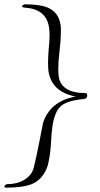

<svg xmlns="http://www.w3.org/2000/svg" viewBox="-30 -751 462 883"><path d="M0 112Q-10 112 -10 108V107Q-10 102 1 96Q65 96 101 61Q110 53 116.5 42Q123 31 126 17Q138 -33 148 -84Q158 -135 168 -186Q201 -286 318 -307Q208 -328 193 -423Q192 -431 191.5 -441Q191 -451 191 -462Q191 -489 194 -525Q196 -544 197 -560.5Q198 -577 198 -591Q198 -612 195 -628Q181 -710 83 -716Q72 -718 71 -720Q71 -725 81 -731H86Q153 -731 187 -717Q239 -696 248 -639Q250 -632 250 -622.5Q250 -613 250 -602Q250 -568 244 -518Q238 -469 238 -435Q238 -425 238.5 -416Q239 -407 240 -399Q252 -323 363 -323Q370 -323 371 -315V-311Q371 -299 358 -296Q350 -295 332 -293Q271 -284 248 -261Q231 -246 222 -216Q215 -198 211 -169.5Q207 -141 205 -102Q203 -63 198.5 -34.5Q194 -6 189 12Q169 72 118 95Q76 112 0 112Z"/></svg>

Font: Updock
Style: Regular
Weight: 400
Designer: Robert E. Leuschke
Foundry: Robert E. Leuschke
Version: Version 1.010; ttfautohint (v1.8.4.7-5d5b)